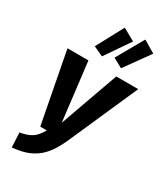

<svg xmlns="http://www.w3.org/2000/svg" viewBox="-240 -1082 1034 1197"><g transform="rotate(30 277.0 -483.5)"><path d="M290 -982.9 377.9 -934.1 255.9 -756.8 186 -789.1ZM438 -982.9 524.9 -931.2 396 -752 328.1 -789.1ZM554.2 -692.9 338.9 -205.1Q312 -144 283.7 -103.8Q255.4 -63.5 220.2 -38.6Q185.1 -13.7 146.2 -1.5Q107.4 10.7 53.2 16.1L47.9 -88.9Q102.1 -98.1 132.8 -118.4Q163.6 -138.7 189 -185.1H142.1L44.9 -692.9H195.8L246.1 -272.9L396 -692.9Z"/></g></svg>

Font: Fira Sans Compressed
Style: Bold Italic
Weight: 700
Width: 3
Italic angle: -8°
Designer: Carrois Corporate & Edenspiekermann AG
Foundry: Carrois Corporate GbR & Edenspiekermann AG
Version: Version 4.203;PS 004.203;hotconv 1.0.88;makeotf.lib2.5.64775